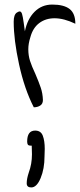

<svg xmlns="http://www.w3.org/2000/svg" viewBox="-20 -470 350 841"><path d="M40 -375Q40 -406 54 -415Q62 -420 66 -420Q73 -420 76.5 -409Q80 -398 84 -369L89 -333Q100 -387 131.5 -418.5Q163 -450 209 -450Q260 -450 285 -430.5Q310 -411 310 -366Q260 -390 219 -390Q180 -390 152 -369Q124 -348 113 -307Q104 -279 104 -254Q104 -227 111.5 -203.5Q119 -180 135 -146Q150 -111 158.5 -86Q167 -61 168 -32Q168 -15 156 -7.5Q144 0 128 0Q87 -80 63.5 -188Q40 -296 40 -375ZM97 333Q97 313 106 286Q120 248 120 206L119 168H116Q105 168 102 163.5Q99 159 99 150Q99 102 134 102Q159 102 167.5 124.5Q176 147 176 182L175 215Q175 269 158 310Q141 351 117 351Q97 351 97 333Z"/></svg>

Font: Indie Flower
Style: Regular
Weight: 400
Designer: Kimberly Geswein
Foundry: Kimberly Geswein
Version: Version 2.000